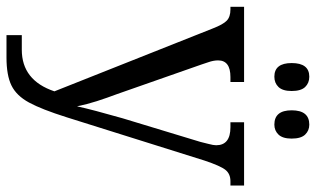

<svg xmlns="http://www.w3.org/2000/svg" viewBox="-206 -744 950 577"><g transform="rotate(90 268.5 -455.0)"><path d="M169 -857Q169 -910 210 -910Q229 -910 241 -897.5Q253 -885 253 -857Q253 -830 241 -817.5Q229 -805 210 -805Q169 -805 169 -857ZM311 -857Q311 -910 354 -910Q372 -910 384 -897.5Q396 -885 396 -857Q396 -830 384 -817.5Q372 -805 354 -805Q311 -805 311 -857ZM85 -46H129Q221 -46 254 -144L65 -620Q53 -651 41.5 -662Q30 -673 8 -673H0V-714H226V-673H211Q161 -673 161 -636Q161 -622 166.5 -606.5Q172 -591 173 -587L262 -333Q274 -301 283.5 -271.5Q293 -242 299 -212Q309 -258 335 -349L406 -583Q408 -592 412 -607Q416 -622 416 -630Q416 -673 362 -673H347V-714H537V-673H524Q502 -673 490 -658Q478 -643 462 -595L332 -181Q308 -105 287.5 -67.5Q267 -30 236.5 -15Q206 0 152 0H85Z"/></g></svg>

Font: Noto Serif Cond
Style: Regular
Weight: 400
Width: 3
Designer: Monotype Design Team
Foundry: Monotype Imaging Inc.
Version: Version 1.001